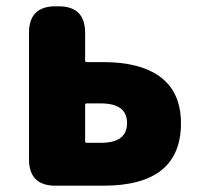

<svg xmlns="http://www.w3.org/2000/svg" viewBox="-20 -589 634 609"><path d="M156 0Q72 0 72 -84V-485Q72 -569 156 -569H166Q250 -569 250 -485V-397Q250 -392 255 -392H308Q420 -392 483 -349Q554 -300 554 -198Q554 0 308 0ZM250 -141Q250 -136 255 -136H300Q383 -136 383 -198.5Q383 -261 300 -261H255Q250 -261 250 -256Z"/></svg>

Font: Resource Han Rounded TW Heavy
Style: Regular
Weight: 900
Designer: Cyano Hao (round all glyphs); Ryoko NISHIZUKA 西塚涼子 (kana, bopomofo & ideographs); Paul D. Hunt (Latin, Greek & Cyrillic)
Foundry: Cyano Hao
Version: 0.990